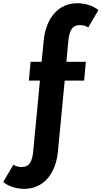

<svg xmlns="http://www.w3.org/2000/svg" viewBox="-80 -895 630 1190"><path d="M70 275.5C187 275.5 266.5 185.5 279.5 39.5L321 -395.5H441.5L452 -512H331.5L343 -635.5C349.5 -711 370.5 -739.5 415 -739.5C435.5 -739.5 452.5 -734.5 467 -725L530 -832.5C498.5 -859 449.5 -875 400 -875C283 -875 203.5 -785 190.5 -639L178 -512H109.5L99 -395.5H167.5L126.5 36C120.5 111.5 99.5 140 55 140C34.5 140 17 135 3 125.5L-60 233C-28.5 259.5 20.5 275.5 70 275.5Z"/></svg>

Font: Spartan
Style: Bold
Weight: 700
Designer: Matt Bailey, Mirko Velimirovic
Foundry: Matt Bailey
Version: Version 1.003